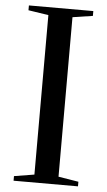

<svg xmlns="http://www.w3.org/2000/svg" viewBox="-56 -836 486 873"><g transform="rotate(5 187.0 -400.0)"><path d="M40 0V-21L132 -36V-764L40 -778V-800H334V-778L242 -764V-36L334 -21V0Z"/></g></svg>

Font: Prata
Style: Regular
Weight: 400
Designer: Ivan Petrov
Foundry: Cyreal
Version: Version 2.000